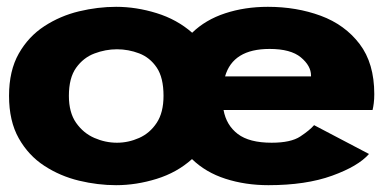

<svg xmlns="http://www.w3.org/2000/svg" viewBox="-20 -532 1118 563"><path d="M320.5 11Q267 11 211.8 -2.2Q156.5 -15.5 110 -45.8Q63.5 -76 35 -126.5Q6.5 -177 6.5 -251Q6.5 -324.5 35 -374.8Q63.5 -425 110 -455.2Q156.5 -485.5 211.8 -498.8Q267 -512 320.5 -512Q379.5 -512 439.2 -493.5Q499 -475 543.5 -436Q582.5 -474 640.2 -493Q698 -512 765.5 -512Q849.5 -512 920.5 -485.8Q991.5 -459.5 1034.5 -403Q1077.5 -346.5 1077.5 -256Q1077.5 -241.5 1076 -229.5Q1074.5 -217.5 1072.5 -209.5H635.5Q643.5 -165 677.2 -139.2Q711 -113.5 776.5 -113.5Q833 -113.5 860.5 -131.8Q888 -150 901 -165L1062 -80.5Q1030.5 -44.5 953.8 -16.8Q877 11 767 11Q699.5 11 641.2 -7.8Q583 -26.5 543 -65.5Q499 -26 439.2 -7.5Q379.5 11 320.5 11ZM640 -308H892V-310.5Q892 -339 862.2 -363.8Q832.5 -388.5 770.5 -388.5Q663 -388.5 640 -308ZM323 -113.5Q356.5 -113.5 388 -127.5Q419.5 -141.5 439.5 -171.8Q459.5 -202 459.5 -251Q459.5 -304.5 439.5 -334Q419.5 -363.5 388 -375.5Q356.5 -387.5 323 -387.5Q289.5 -387.5 257 -375.2Q224.5 -363 203.2 -333.2Q182 -303.5 182 -251Q182 -202 203.2 -171.8Q224.5 -141.5 256.8 -127.5Q289 -113.5 323 -113.5Z"/></svg>

Font: Trispace SemiExpanded
Style: Bold
Weight: 700
Width: 6
Designer: Tyler Finck
Foundry: Etcetera Type Company
Version: Version 1.210; ttfautohint (v1.8.3)